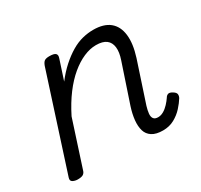

<svg xmlns="http://www.w3.org/2000/svg" viewBox="-118 -672 882 841"><g transform="rotate(-30 323.0 -251.5)"><path d="M485 16Q450 16 430 3Q410 -10 403.5 -32.5Q397 -55 400 -84.5Q403 -114 414 -148L479 -342Q491 -377 488 -402.5Q485 -428 467.5 -441.5Q450 -455 416 -455Q386 -455 353.5 -441Q321 -427 288.5 -400Q256 -373 225.5 -332.5Q195 -292 168 -238L93 -7Q90 4 81.5 9.5Q73 15 54 15Q40 15 29 9Q18 3 23 -12L177 -489Q183 -505 191 -510Q199 -515 215 -515Q239 -515 246.5 -507.5Q254 -500 248 -484L216 -386Q243 -421 271 -446Q299 -471 327.5 -488Q356 -505 384 -512Q412 -519 439 -519Q492 -519 521.5 -495Q551 -471 556.5 -425.5Q562 -380 542 -317L475 -114Q469 -94 467.5 -78.5Q466 -63 472.5 -54Q479 -45 495 -45Q509 -45 523 -53Q537 -61 549.5 -74.5Q562 -88 570 -100Q575 -109 583.5 -112Q592 -115 606 -106Q619 -98 620 -89Q621 -80 616 -71Q605 -53 586.5 -32.5Q568 -12 542.5 2Q517 16 485 16Z"/></g></svg>

Font: Playwrite DK Loopet Light
Style: Regular
Weight: 300
Version: Version 1.003